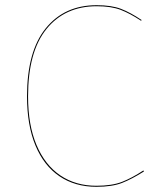

<svg xmlns="http://www.w3.org/2000/svg" viewBox="-20 -710 600 739"><path d="M525 -633 523 -630Q481 -658 444.5 -672Q408 -686 352 -686Q230 -686 159 -598.5Q88 -511 88 -339Q88 -229 120.5 -152Q153 -75 212 -35Q271 5 351 5Q411 5 449.5 -10Q488 -25 532 -54L534 -50Q488 -21 450 -6Q412 9 351 9Q269 9 209 -31.5Q149 -72 116.5 -150Q84 -228 84 -339Q84 -512 156 -601Q228 -690 352 -690Q409 -690 445.5 -676Q482 -662 525 -633Z"/></svg>

Font: FiraGO Four
Style: Regular
Weight: 100
Designer: bBox Type
Foundry: bBox Type GmbH
Version: Version 1.001